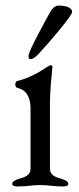

<svg xmlns="http://www.w3.org/2000/svg" viewBox="-20 -669 285 692"><path d="M122 -478C153 -511 240 -612 240 -626C240 -642 216 -649 191 -649C181 -649 170 -641 164 -631C145 -598 83 -484 83 -469C83 -460 83 -456 92 -456C100 -456 114 -469 122 -478ZM162 -434C154 -434 109 -393 42 -377C38 -376 35 -370 35 -365C35 -359 38 -353 43 -352C77 -345 90 -315 90 -279V-62C90 -35 67 -30 47 -24C36 -20 24 -16 24 -6C24 2 36 3 44 3C83 3 90 -2 125 -2C160 -2 168 3 206 3C215 3 226 2 226 -6C226 -16 214 -20 203 -24C183 -30 160 -35 160 -62V-294C160 -339 165 -388 169 -429C169 -432 166 -434 162 -434Z"/></svg>

Font: EB Garamond 12
Style: Regular
Weight: 400
Version: Version 0.016+